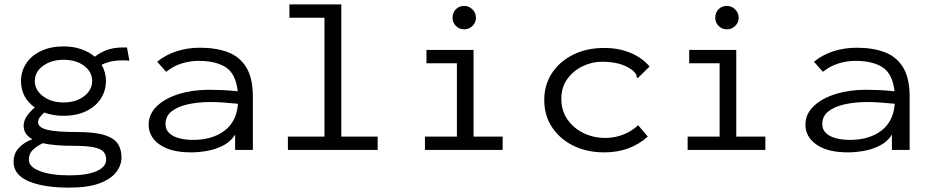

<svg xmlns="http://www.w3.org/2000/svg" viewBox="-20 -685 4240 877"><path d="M270 -156Q222 -156 182 -171Q168 -158 161 -148Q154 -138 154 -127Q154 -103 194.5 -92.5Q235 -82 331 -82Q415 -82 459 -67.5Q503 -53 519 -27Q535 -1 535 33Q535 69 511.5 100.5Q488 132 435.5 152Q383 172 295 172Q178 172 110 142.5Q42 113 42 54Q42 16 66.5 -10Q91 -36 128 -49Q88 -71 88 -110Q88 -132 101.5 -153Q115 -174 139 -194Q76 -239 76 -315Q76 -359 99.5 -395Q123 -431 167 -452Q211 -473 270 -473Q315 -473 351 -460.5Q387 -448 413 -426Q444 -450 478.5 -460Q513 -470 560 -468L571 -408Q535 -411 503.5 -407Q472 -403 444 -389Q464 -355 464 -315Q464 -271 440.5 -234.5Q417 -198 373 -177Q329 -156 270 -156ZM270 -217Q327 -217 364 -245.5Q401 -274 401 -315Q401 -357 364 -384.5Q327 -412 270 -412Q215 -412 177 -384.5Q139 -357 139 -315Q139 -274 176.5 -245.5Q214 -217 270 -217ZM112 45Q112 78 163.5 97Q215 116 296 116Q378 116 421.5 96.5Q465 77 465 44Q465 22 452.5 8Q440 -6 407 -12.5Q374 -19 313 -19Q272 -19 237 -22Q202 -25 175 -31Q146 -16 129 0.5Q112 17 112 45Z M854 11Q760 11 709.5 -24.5Q659 -60 659 -115Q659 -164 696.5 -200Q734 -236 797 -255.5Q860 -275 935 -275Q963 -275 996.5 -273.5Q1030 -272 1066 -268Q1057 -348 1011.5 -377.5Q966 -407 887 -407Q848 -407 809.5 -395Q771 -383 739 -357L698 -403Q737 -435 787 -451Q837 -467 893 -467Q966 -467 1020 -447Q1074 -427 1104.5 -378Q1135 -329 1135 -243V0H1054V-70Q1033 -37 998 -19.5Q963 -2 924.5 4.5Q886 11 854 11ZM736 -119Q736 -92 754 -76Q772 -60 800.5 -53Q829 -46 862 -46Q950 -46 1005.5 -88Q1061 -130 1067 -211Q1036 -214 1003 -216.5Q970 -219 943 -219Q885 -219 838 -208.5Q791 -198 763.5 -176Q736 -154 736 -119Z M1295 0V-61H1462V-604H1302V-665H1539V-61H1705V0Z M1921 0V-61H2067V-396H1928V-457H2143V-61H2276V0ZM2100 -551Q2078 -551 2062.5 -566.5Q2047 -582 2047 -604Q2047 -627 2062 -642.5Q2077 -658 2100 -658Q2122 -658 2138 -642Q2154 -626 2154 -604Q2154 -582 2138 -566.5Q2122 -551 2100 -551Z M2741 11Q2661 11 2599 -19.5Q2537 -50 2501.5 -104Q2466 -158 2466 -228Q2466 -298 2501.5 -351.5Q2537 -405 2598.5 -435.5Q2660 -466 2740 -466Q2806 -466 2860 -443.5Q2914 -421 2947 -381L2900 -335L2893 -328L2888 -333Q2888 -342 2884 -348Q2880 -354 2868 -365Q2839 -386 2805 -394.5Q2771 -403 2730 -403Q2684 -403 2641.5 -382.5Q2599 -362 2571.5 -324.5Q2544 -287 2544 -233Q2544 -180 2571.5 -140Q2599 -100 2644.5 -77.5Q2690 -55 2746 -55Q2787 -55 2826 -70Q2865 -85 2895 -113L2939 -61Q2858 11 2741 11Z M3121 0V-61H3267V-396H3128V-457H3343V-61H3476V0ZM3300 -551Q3278 -551 3262.5 -566.5Q3247 -582 3247 -604Q3247 -627 3262 -642.5Q3277 -658 3300 -658Q3322 -658 3338 -642Q3354 -626 3354 -604Q3354 -582 3338 -566.5Q3322 -551 3300 -551Z M3854 11Q3760 11 3709.5 -24.5Q3659 -60 3659 -115Q3659 -164 3696.5 -200Q3734 -236 3797 -255.5Q3860 -275 3935 -275Q3963 -275 3996.5 -273.5Q4030 -272 4066 -268Q4057 -348 4011.5 -377.5Q3966 -407 3887 -407Q3848 -407 3809.5 -395Q3771 -383 3739 -357L3698 -403Q3737 -435 3787 -451Q3837 -467 3893 -467Q3966 -467 4020 -447Q4074 -427 4104.5 -378Q4135 -329 4135 -243V0H4054V-70Q4033 -37 3998 -19.5Q3963 -2 3924.5 4.5Q3886 11 3854 11ZM3736 -119Q3736 -92 3754 -76Q3772 -60 3800.5 -53Q3829 -46 3862 -46Q3950 -46 4005.5 -88Q4061 -130 4067 -211Q4036 -214 4003 -216.5Q3970 -219 3943 -219Q3885 -219 3838 -208.5Q3791 -198 3763.5 -176Q3736 -154 3736 -119Z"/></svg>

Font: Inconsolata Expanded
Style: Regular
Weight: 400
Width: 7
Monospace: yes
Designer: Raph Levien, Cyreal, Brenton Simpson
Foundry: Raph Levien, Cyreal, Google
Version: Version 3.000; ttfautohint (v1.8.2.53-6de2)